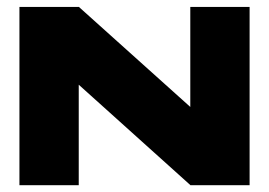

<svg xmlns="http://www.w3.org/2000/svg" viewBox="-20 -543 789 563"><path d="M538 -522.6V-229.4L210.9 -523.1V-522.6H37V0H210.9V-294.6L538 -0.4V0H711.9V-522.6Z"/></svg>

Font: JUMBOTRON
Style: Regular
Weight: 400
Designer: Ian Langley
Foundry: Ian Langley
Version: Version 1.005;Fontself Maker 3.5.8